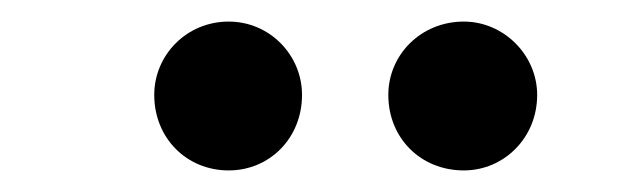

<svg xmlns="http://www.w3.org/2000/svg" viewBox="-20 -798 574 178"><path d="M192 -640C230 -640 260 -670 260 -710C260 -747 230 -778 192 -778C153 -778 123 -747 123 -710C123 -670 153 -640 192 -640ZM340 -710C340 -670 370 -640 410 -640C447 -640 478 -670 478 -710C478 -747 447 -778 410 -778C370 -778 340 -747 340 -710Z"/></svg>

Font: Mluvka
Style: Bold
Weight: 700
Designer: Modified by Jiří Krblich, Original typeface by Gumpita Rahayu
Foundry: Gumpita Rahayu & Jiří Krblich
Version: Version 2.000;Glyphs 3.1.1 (3134)